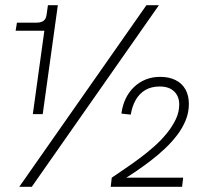

<svg xmlns="http://www.w3.org/2000/svg" viewBox="-20 -717 762 737"><path d="M106 -279 153 -619 162 -599H40L45 -630H120Q137 -630 147 -637Q157 -644 159 -662L164 -697H202L144 -279ZM54 0 542 -697H590L102 0ZM405 0 409 -35Q431 -50 459 -69Q487 -88 516 -109.5Q545 -131 572 -155Q599 -179 620.5 -205.5Q642 -232 655 -259.5Q668 -287 668 -316Q668 -347 648.5 -366Q629 -385 593 -385Q561 -385 538 -371.5Q515 -358 501 -333.5Q487 -309 482 -277L446 -281Q450 -312 462 -337.5Q474 -363 493.5 -382Q513 -401 538.5 -411.5Q564 -422 595 -422Q629 -422 654 -409.5Q679 -397 692 -373.5Q705 -350 705 -318Q705 -286 693 -256Q681 -226 660 -198.5Q639 -171 612.5 -146Q586 -121 557 -99Q528 -77 500 -58Q472 -39 447 -24L449 -35H683L679 0Z"/></svg>

Font: Hanken Grotesk Light
Style: Italic
Weight: 300
Italic angle: -8°
Designer: Alfredo Marco Pradil
Foundry: Hanken Design Co.
Version: Version 3.013